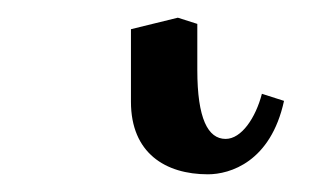

<svg xmlns="http://www.w3.org/2000/svg" viewBox="-20 41 371 217"><path d="M128 74V156C128 214 167 238 215 238C240 238 286 224 301 155L276 147C269 174 253 198 235 198C215 198 203 175 203 120V68L181 61Z"/></svg>

Font: Libertinus Sans
Style: Regular
Weight: 400
Designer: Philipp H. Poll, Khaled Hosny
Foundry: Caleb Maclennan
Version: Version 7.050;RELEASE